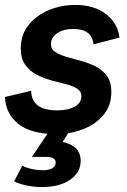

<svg xmlns="http://www.w3.org/2000/svg" viewBox="-20 -533 512 776"><path d="M206 9Q107 9 55 -31.5Q3 -72 0 -141L106 -166Q107 -87 211 -87Q257 -87 283 -102.5Q309 -118 309 -144Q309 -164 291.5 -175Q274 -186 246 -193Q218 -200 186.5 -208.5Q155 -217 127.5 -231.5Q100 -246 82 -271Q64 -296 64 -337Q64 -393 95.5 -432Q127 -471 177 -492Q227 -513 284 -513Q361 -513 408.5 -476Q456 -439 463 -381L358 -354Q352 -416 276 -416Q237 -416 211.5 -399Q186 -382 186 -355Q186 -334 204 -322.5Q222 -311 249.5 -303Q277 -295 308.5 -286.5Q340 -278 367.5 -264Q395 -250 412.5 -225.5Q430 -201 430 -162Q430 -106 398 -68Q366 -30 315 -10.5Q264 9 206 9ZM149 223Q118 223 87 216.5Q56 210 37 200L70 137Q108 155 155 155Q177 155 191 147Q205 139 205 124Q205 113 196 107Q187 101 164 101H109L189 -18H270L233 41Q306 56 306 117Q306 164 263.5 193.5Q221 223 149 223Z"/></svg>

Font: Livvic SemiBold
Style: Italic
Weight: 600
Italic angle: -10°
Designer: Jacques Le Bailly, Baron von Fonthausen
Version: Version 1.001; ttfautohint (v1.8.2)